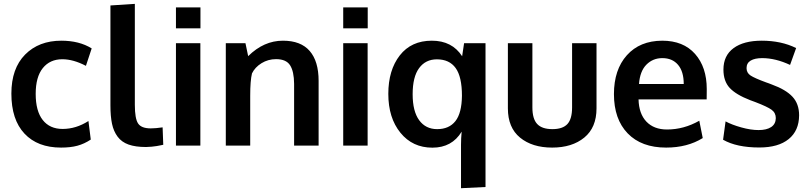

<svg xmlns="http://www.w3.org/2000/svg" viewBox="-20 -763 4243 1006"><path d="M299.8 10.3Q176.8 10.3 108.2 -63Q39.6 -136.2 39.6 -272.5Q39.6 -404.3 111.6 -477.1Q183.6 -549.8 301.3 -549.8Q395.5 -549.8 460.4 -509.3L430.2 -418Q363.8 -452.6 306.6 -452.6Q241.7 -452.6 204.3 -406.2Q167 -359.9 167 -271Q167 -181.2 203.9 -134.3Q240.7 -87.4 308.1 -87.4Q378.4 -87.4 443.4 -128.9L455.6 -31.7Q421.9 -9.3 385.7 0.5Q349.6 10.3 299.8 10.3Z M745.1 7.3Q689.9 7.3 653.6 -5.6Q617.2 -18.6 596.2 -46.9Q575.2 -75.2 566.9 -114.3Q558.6 -153.3 558.6 -211.4V-734.4L686.5 -742.7V-213.9Q686.5 -141.6 703.6 -116Q720.7 -90.3 770 -90.3Q794.4 -90.3 832 -95.7L835.4 -4.4Q835 -4.4 823.5 -2Q812 0.5 801.5 2.2Q791 3.9 774.9 5.6Q758.8 7.3 745.1 7.3Z M901.9 0V-536.6H1029.8V0ZM901.9 -614.7V-724.1H1030.3V-614.7Z M1163.1 0V-536.6H1266.1L1280.3 -468.8Q1362.3 -549.8 1462.4 -549.8Q1556.2 -549.8 1602.8 -495.8Q1649.4 -441.9 1649.4 -339.4V0H1521V-323.7Q1520.5 -388.7 1500 -420.9Q1479.5 -453.1 1426.3 -453.1Q1384.8 -453.1 1350.3 -431.9Q1315.9 -410.6 1300.3 -378.4Q1291 -340.3 1291 -261.2V0Z M1778.3 0V-536.6H1906.2V0ZM1778.3 -614.7V-724.1H1906.7V-614.7Z M2395.5 223.1V-3.9Q2395.5 -37.6 2398.9 -73.2Q2348.1 10.7 2245.6 10.7Q2141.6 10.7 2078.1 -67.4Q2014.6 -145.5 2014.6 -271Q2014.6 -395.5 2074.7 -472.7Q2134.8 -549.8 2242.7 -549.8Q2348.6 -549.8 2401.4 -468.3L2411.6 -536.6H2523.9V216.8ZM2270.5 -86.4Q2333 -86.4 2366.2 -128.4Q2399.4 -170.4 2400.4 -261.2Q2400.4 -360.8 2367.4 -406.5Q2334.5 -452.1 2269 -452.1Q2210 -452.1 2176 -406.2Q2142.1 -360.4 2142.1 -269.5Q2142.1 -179.7 2176.3 -133.1Q2210.4 -86.4 2270.5 -86.4Z M2641.1 -195.3V-536.6H2769.5V-200.2Q2769.5 -140.1 2794.7 -113.3Q2819.8 -86.4 2874.5 -86.4Q2928.2 -86.4 2952.9 -113Q2977.5 -139.6 2977.5 -200.2V-536.6H3105.5V-195.3Q3105.5 -94.7 3041.5 -42.2Q2977.5 10.3 2873 10.3Q2768.6 10.3 2704.8 -42Q2641.1 -94.2 2641.1 -195.3Z M3470.2 10.3Q3340.8 10.3 3268.8 -64.2Q3196.8 -138.7 3196.8 -270Q3196.8 -397.9 3264.6 -473.6Q3332.5 -549.3 3449.7 -549.8Q3560.5 -549.8 3621.8 -480.5Q3683.1 -411.1 3683.1 -296.4Q3683.1 -288.1 3682.9 -269.5Q3682.6 -251 3682.6 -242.2H3325.7Q3327.6 -167 3366.9 -125.7Q3406.2 -84.5 3475.1 -84.5Q3563 -84.5 3644 -130.4L3662.1 -39.6Q3581.5 10.3 3470.2 10.3ZM3328.1 -322.8H3562.5Q3562.5 -388.2 3532.7 -423.3Q3502.9 -458.5 3450.2 -458.5Q3400.9 -458.5 3366.9 -424.3Q3333 -390.1 3328.1 -322.8Z M3958.5 9.8Q3839.8 9.8 3768.6 -30.8L3781.7 -127Q3814 -109.4 3863.8 -95.5Q3913.6 -81.5 3954.6 -81.5Q3997.1 -81.5 4020.8 -97.4Q4044.4 -113.3 4044.9 -144Q4044.9 -171.9 4022.7 -188Q4000.5 -204.1 3938 -228Q3916.5 -235.8 3910.2 -238.3Q3835.9 -267.1 3803.2 -302.5Q3770.5 -337.9 3770.5 -398.4Q3770.5 -471.7 3823.5 -510.7Q3876.5 -549.8 3971.2 -549.8Q4073.7 -549.8 4151.4 -511.2L4119.6 -422.9Q4043 -458.5 3973.6 -458.5Q3935.1 -458.5 3913.3 -445.6Q3891.6 -432.6 3891.6 -406.2Q3891.6 -381.3 3912.6 -367.4Q3933.6 -353.5 3994.6 -331.1Q3996.6 -330.6 4007.3 -326.7Q4018.1 -322.8 4023.9 -320.3Q4097.7 -293.5 4132.3 -256.1Q4167 -218.8 4167 -158.7Q4166.5 -78.1 4112.3 -34.2Q4058.1 9.8 3958.5 9.8Z"/></svg>

Font: Oxygen
Style: Bold
Weight: 700
Designer: vernon adams
Foundry: Vernon Adams
Version: Version 0.2.3 webfont; ttfautohint (v0.93.3-1d66) -l 8 -r 50